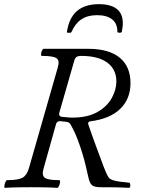

<svg xmlns="http://www.w3.org/2000/svg" viewBox="-20 -901 677 924"><path d="M4 3Q0 3 1 -6Q2 -15 6 -24.5Q10 -34 14 -34Q67 -34 88 -45.5Q109 -57 119 -91L258 -576Q268 -609 252.5 -620.5Q237 -632 181 -632Q177 -632 177.5 -640.5Q178 -649 182 -657.5Q186 -666 190 -666H406Q504 -666 556 -623.5Q608 -581 608 -501Q608 -425 558.5 -377Q509 -329 414 -317Q401 -315 405 -302Q425 -243 445.5 -188.5Q466 -134 478 -101Q489 -73 495.5 -59.5Q502 -46 509 -41Q516 -36 526 -33Q539 -29 558.5 -26.5Q578 -24 600 -22Q605 -22 606.5 -15.5Q608 -9 606.5 -3Q605 3 600 3Q566 1 532 0.5Q498 0 464 0Q434 0 422.5 -10Q411 -20 405 -49Q401 -66 393.5 -99Q386 -132 376 -164Q366 -197 355 -226Q344 -255 334 -275Q330 -283 326 -290Q322 -297 319 -303Q313 -313 299 -315Q292 -315 285.5 -316Q279 -317 271 -318Q255 -319 250 -305L190 -91Q180 -57 195.5 -45.5Q211 -34 265 -34Q270 -34 269 -24.5Q268 -15 264 -6Q260 3 255 3Q224 1 193 0.5Q162 0 130 0Q99 0 67.5 0.5Q36 1 4 3ZM328 -335Q401 -335 448 -361.5Q495 -388 517.5 -428.5Q540 -469 540 -509Q540 -567 496.5 -599.5Q453 -632 370 -632Q356 -632 348.5 -627Q341 -622 338 -611L265 -357Q262 -342 276 -339Q289 -338 302 -336.5Q315 -335 328 -335ZM302 -747Q312 -815 350.5 -848Q389 -881 456 -881Q512 -881 541.5 -858.5Q571 -836 571 -789Q571 -779 569.5 -768.5Q568 -758 566 -747Q566 -745 560.5 -744Q555 -743 550 -744Q545 -745 545 -747Q545 -788 519.5 -808Q494 -828 447 -828Q401 -828 371 -807.5Q341 -787 324 -747Q323 -743 312 -743Q301 -743 302 -747Z"/></svg>

Font: Junicode VF
Style: Italic
Weight: 400
Italic angle: -11°
Designer: Peter S. Baker
Version: Version 2.209